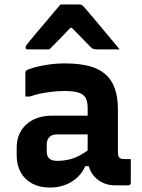

<svg xmlns="http://www.w3.org/2000/svg" viewBox="-20 -833 640 863"><path d="M510 -341Q510 -316 510 -292.5Q510 -269 510 -244.5Q510 -220 510 -195.5Q510 -171 510 -148Q510 -140 511.5 -134Q513 -128 517 -124Q520 -121 525.5 -119.5Q531 -118 538 -118Q541 -118 543.5 -118Q546 -118 549 -118H568Q568 -91 568 -64.5Q568 -38 568 -11Q568 -6 565 -3Q562 0 557 0Q552 0 532.5 0Q513 0 498 0Q470 0 448 -9Q426 -18 409 -34.5Q392 -51 383 -74Q374 -97 374 -126Q374 -157 374 -189Q374 -221 374 -252Q374 -269 374 -284.5Q374 -300 374 -316Q374 -332 374 -348Q374 -377 364.5 -393.5Q355 -410 332 -417Q309 -424 271 -424Q243 -424 216.5 -421Q190 -418 164.5 -413Q139 -408 113 -399H94Q94 -426 94 -453Q94 -480 94 -506Q94 -510 95 -512Q96 -514 97 -515Q103 -521 130.5 -529Q158 -537 196 -542.5Q234 -548 271 -548Q334 -548 379 -536.5Q424 -525 453 -500Q482 -475 496 -435.5Q510 -396 510 -341ZM190 -152Q190 -131 201.5 -120.5Q213 -110 237 -110Q264 -110 290 -116Q316 -122 341.5 -136Q367 -150 393 -172V-86H363Q350 -56 326.5 -34.5Q303 -13 272 -1.5Q241 10 204 10Q158 10 124.5 -8Q91 -26 73 -58.5Q55 -91 55 -134V-169Q55 -202 66 -228Q77 -254 97.5 -273Q118 -292 147 -302.5Q176 -313 212 -313Q247 -313 280.5 -313Q314 -313 344.5 -313Q375 -313 402 -313Q411 -313 415.5 -297Q420 -281 421 -261.5Q422 -242 422 -229Q390 -229 360 -229Q330 -229 299.5 -229Q269 -229 237 -229Q225 -229 216.5 -226Q208 -223 202 -217Q197 -211 193.5 -203.5Q190 -196 190 -187ZM252 -813Q273 -813 294.5 -813Q316 -813 337 -813Q345 -813 350 -809Q355 -805 367 -791Q374 -782 392 -761.5Q410 -741 432 -714Q454 -687 477 -660Q500 -633 518 -611Q492 -611 467 -611Q442 -611 416 -611Q405 -611 399.5 -613Q394 -615 387 -622Q376 -633 350.5 -659.5Q325 -686 282 -729L332 -708H270L318 -731Q278 -688 251 -660.5Q224 -633 202 -611H105Q101 -611 99 -612Q97 -613 96 -615.5Q95 -618 95 -620Q95 -625 98 -629Q101 -633 113 -648Q124 -662 143 -684.5Q162 -707 183.5 -732Q205 -757 223 -779Q241 -801 252 -813Z"/></svg>

Font: RecMonoLinear Nerd Font Mono
Style: Bold
Weight: 700
Monospace: yes
Version: Version 1.085; ttfautohint (v1.8.4.7-5d5b);Nerd Fonts 3.2.1